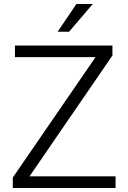

<svg xmlns="http://www.w3.org/2000/svg" viewBox="-20 -938 639 958"><path d="M556.6 0H69.3V-58.1H556.6ZM87.4 0H43.9V-52.2L496.6 -710.9H541V-661.1ZM511.2 -652.8H54.7V-710.9H511.2ZM361.3 -918H442.9L324.7 -779.8H267.6Z"/></svg>

Font: Heebo Light
Style: Regular
Weight: 300
Designer: Oded Ezer
Foundry: Ezer Type House
Version: Version 3.100